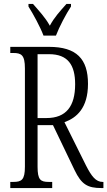

<svg xmlns="http://www.w3.org/2000/svg" viewBox="-20 -951 543 971"><path d="M200 -771H263C280 -816 314 -880 339 -918V-931H316C284 -895 255 -864 232 -821C208 -864 178 -895 147 -931H124V-918C148 -880 183 -816 200 -771ZM32 0H244V-31H227C185 -31 170 -41 170 -108V-318H248L357 -91C392 -18 423 0 493 0H503V-31H499C465 -31 443 -59 415 -114L306 -333C367 -355 425 -404 425 -527C425 -653 367 -714 228 -714H32V-683H47C88 -683 106 -673 106 -605V-108C106 -41 89 -31 47 -31H32ZM215 -354H170V-677H228C323 -677 360 -623 360 -525C360 -414 315 -354 215 -354Z"/></svg>

Font: Noto Serif Tamil ExtraCondensed Light
Style: Italic
Weight: 300
Width: 2
Italic angle: -12°
Designer: Indian Type Foundry, Tom Grace, and the Monotype Design Team
Foundry: Monotype Imaging Inc.
Version: Version 2.003